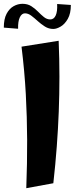

<svg xmlns="http://www.w3.org/2000/svg" viewBox="-42 -975 403 1008"><path d="M96 13Q101 -121 100.5 -241Q100 -361 93.5 -480.5Q87 -600 71 -730L266 -761Q270 -665 270 -572.5Q270 -480 266.5 -389Q263 -298 256 -204.5Q249 -111 238 -13ZM53 -824 -22 -830Q-22 -875 -7.5 -902.5Q7 -930 29.5 -942.5Q52 -955 76 -955Q103 -955 122.5 -942.5Q142 -930 157.5 -914Q173 -898 188.5 -885.5Q204 -873 222 -873Q241 -873 250.5 -894Q260 -915 258 -954L330 -949Q330 -904 314 -876Q298 -848 276.5 -835.5Q255 -823 238 -823Q214 -823 194 -835.5Q174 -848 156.5 -864Q139 -880 122.5 -892.5Q106 -905 89 -905Q72 -905 62 -884Q52 -863 53 -824Z"/></svg>

Font: Marhey Medium
Style: Regular
Weight: 500
Designer: Nur Syamsi & Bustanul Arifin
Foundry: Namelatype
Version: Version 1.000